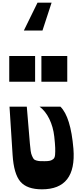

<svg xmlns="http://www.w3.org/2000/svg" viewBox="-20 -1370 623 1433"><path d="M260 -1350H365L297 -1142H158ZM49 -760V-952H242V-760ZM289 -760V-952H482V-760ZM74 -214 51 -574H180L203 -299Q206 -265 209 -243.5Q212 -222 219 -206.5Q226 -191 231.5 -183.5Q237 -176 252 -172Q267 -168 278 -167.5Q289 -167 314 -167Q340 -167 353.5 -170.5Q367 -174 378 -183Q389 -192 391 -214Q393 -236 392 -266.5Q391 -297 385 -351Q377 -423 348 -482.5Q319 -542 275 -574H431Q508 -498 528 -260Q552 43 293 43Q181 43 132 -14.5Q83 -72 74 -214Z"/></svg>

Font: OpenDyslexic
Style: Bold
Weight: 800
Designer: Abbie Gonzalez
Version: Version 0.920;hotconv 1.0.109;makeotfexe 2.5.65596